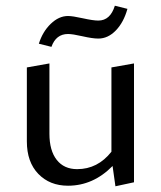

<svg xmlns="http://www.w3.org/2000/svg" viewBox="-20 -645 564 672"><path d="M218 -526Q176 -526 160 -481L116 -492Q129 -534 157.5 -561.5Q186 -589 218 -589Q234 -589 270 -581Q306 -573 324 -573Q366 -573 382 -625L426 -614Q413 -567 385.5 -538.5Q358 -510 324 -510Q304 -510 269 -518Q234 -526 218 -526ZM370 -409 449 -423V-7L384 7L374 -64Q306 5 218 5Q154 5 114 -36.5Q74 -78 74 -150V-409L153 -423V-177Q153 -118 178.5 -85.5Q204 -53 250 -53Q322 -53 370 -114Z"/></svg>

Font: EauTestText Medium
Style: Regular
Weight: 500
Designer: Christian Thalmann (Catharsis Fonts)
Version: Version 0.001;PS 000.001;hotconv 1.0.88;makeotf.lib2.5.64775